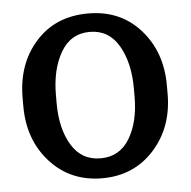

<svg xmlns="http://www.w3.org/2000/svg" viewBox="-45 -586 638 643"><g transform="rotate(-5 274.0 -265.0)"><path d="M31 -251V-279Q31 -393 97.5 -467.5Q164 -542 274 -542Q382 -542 449 -467Q516 -392 516 -279V-251Q516 -138 448 -63Q380 12 274 12Q167 12 99 -63Q31 -138 31 -251ZM405 -251V-279Q405 -365 371.5 -422.5Q338 -480 274 -480Q210 -480 176.5 -422.5Q143 -365 143 -279V-251Q143 -166 176.5 -110.5Q210 -55 274 -55Q338 -55 371.5 -110.5Q405 -166 405 -251Z"/></g></svg>

Font: Coupeur_Texte
Style: Regular
Weight: 400
Designer: Léa Rolland
Version: Version 1.000;PS 001.000;hotconv 1.0.88;makeotf.lib2.5.64775